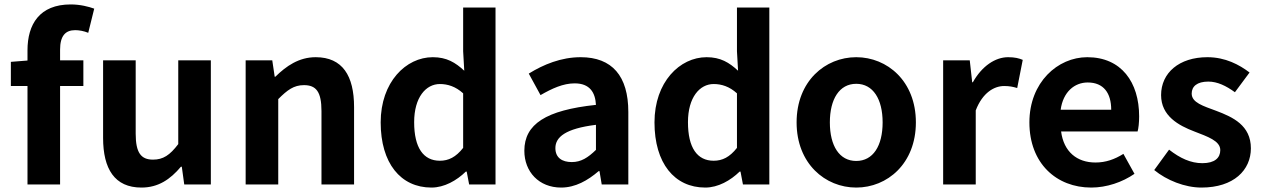

<svg xmlns="http://www.w3.org/2000/svg" viewBox="-20 -832 5695 866"><path d="M104 0H251V-444H356V-560H251V-608C251 -670 275 -696 319 -696C337 -696 359 -692 378 -684L405 -793C380 -802 342 -812 299 -812C158 -812 104 -722 104 -605V-559L29 -553V-444H104Z M618 14C694 14 748 -23 796 -80H800L811 0H931V-560H784V-182C746 -132 716 -112 670 -112C616 -112 592 -143 592 -229V-560H445V-210C445 -70 497 14 618 14Z M1088 0H1235V-385C1276 -426 1305 -448 1351 -448C1406 -448 1430 -418 1430 -331V0H1577V-349C1577 -490 1525 -574 1404 -574C1328 -574 1271 -534 1222 -486H1219L1208 -560H1088Z M1926 14C1984 14 2040 -18 2081 -58H2085L2096 0H2215V-798H2069V-601L2074 -513C2034 -550 1995 -574 1932 -574C1811 -574 1697 -462 1697 -280C1697 -96 1787 14 1926 14ZM1964 -107C1890 -107 1848 -165 1848 -281C1848 -393 1901 -453 1964 -453C1999 -453 2035 -442 2069 -411V-165C2036 -123 2003 -107 1964 -107Z M2511 14C2575 14 2631 -18 2680 -60H2684L2694 0H2814V-327C2814 -489 2741 -574 2599 -574C2511 -574 2431 -541 2365 -500L2418 -403C2470 -433 2520 -456 2572 -456C2641 -456 2665 -414 2668 -359C2442 -335 2345 -272 2345 -152C2345 -57 2411 14 2511 14ZM2559 -101C2516 -101 2485 -120 2485 -164C2485 -214 2531 -252 2668 -269V-156C2632 -121 2601 -101 2559 -101Z M3161 14C3219 14 3275 -18 3316 -58H3320L3331 0H3450V-798H3304V-601L3309 -513C3269 -550 3230 -574 3167 -574C3046 -574 2932 -462 2932 -280C2932 -96 3022 14 3161 14ZM3199 -107C3125 -107 3083 -165 3083 -281C3083 -393 3136 -453 3199 -453C3234 -453 3270 -442 3304 -411V-165C3271 -123 3238 -107 3199 -107Z M3842 14C3982 14 4111 -94 4111 -280C4111 -466 3982 -574 3842 -574C3702 -574 3573 -466 3573 -280C3573 -94 3702 14 3842 14ZM3842 -106C3766 -106 3723 -174 3723 -280C3723 -385 3766 -454 3842 -454C3918 -454 3961 -385 3961 -280C3961 -174 3918 -106 3842 -106Z M4234 0H4381V-334C4412 -415 4465 -444 4509 -444C4532 -444 4548 -441 4568 -435L4593 -562C4576 -569 4558 -574 4527 -574C4469 -574 4409 -534 4368 -461H4365L4354 -560H4234Z M4902 14C4971 14 5042 -10 5097 -48L5047 -138C5007 -113 4967 -99 4921 -99C4838 -99 4778 -147 4766 -239H5111C5115 -252 5118 -279 5118 -307C5118 -461 5038 -574 4884 -574C4751 -574 4623 -461 4623 -280C4623 -95 4745 14 4902 14ZM4764 -337C4775 -418 4827 -460 4886 -460C4958 -460 4992 -412 4992 -337Z M5399 14C5545 14 5622 -65 5622 -163C5622 -267 5540 -304 5466 -332C5407 -354 5355 -369 5355 -410C5355 -442 5379 -464 5430 -464C5471 -464 5510 -445 5550 -416L5616 -505C5570 -540 5507 -574 5426 -574C5298 -574 5217 -503 5217 -403C5217 -309 5296 -266 5367 -239C5426 -216 5484 -197 5484 -155C5484 -120 5459 -96 5403 -96C5351 -96 5303 -118 5253 -157L5186 -65C5242 -19 5324 14 5399 14Z"/></svg>

Font: Noto Sans JP
Style: Bold
Weight: 700
Designer: Ryoko NISHIZUKA  (kana, bopomofo & ideographs); Paul D. Hunt (Latin, Greek & Cyrillic); Sandoll Communications , Soo-you
Foundry: Adobe
Version: Version 2.002;hotconv 1.0.116;makeotfexe 2.5.65601